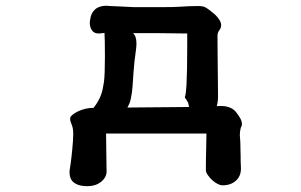

<svg xmlns="http://www.w3.org/2000/svg" viewBox="-20 -491 1040 663"><path d="M340.8 -377.4Q333.5 -377 324.2 -375.5Q321.8 -375.5 319.3 -375.5Q308.1 -375.5 300.3 -382.8Q296.4 -386.7 293.5 -393.6Q290 -401.9 290 -409.9Q290 -418 291.5 -423.8Q293.9 -445.3 308.1 -458.3Q322.3 -471.2 347.7 -471.2Q349.6 -471.2 359.9 -470.2Q376.5 -469.2 392.6 -468.8Q408.7 -468.3 423.1 -467.3Q437.5 -466.3 443.4 -466.3H539.1Q581.1 -466.3 601.1 -467.8Q635.7 -470.2 665 -470.2Q672.4 -470.2 683.1 -468.3Q694.3 -464.4 713.4 -448.2Q720.2 -442.9 725.8 -437.3Q731.4 -431.6 736.3 -424.3Q743.7 -413.6 743.7 -404.1Q743.7 -394.5 736.3 -384.8Q731 -377.9 731 -367.2Q731 -333 731.4 -306.6Q731.9 -280.3 731.9 -256.8Q731.9 -233.4 732.4 -210.4Q732.9 -187.5 732.9 -158.2Q732.9 -139.6 728.5 -124.5L744.1 -125Q764.6 -125 780.8 -116.2Q791 -110.4 798.3 -99.6Q800.3 -96.7 803 -93Q805.7 -89.4 806.6 -87.4Q809.6 -83.5 812 -77.6Q815.4 -70.3 815.4 -63Q815.4 -55.7 811.5 -50.3Q808.1 -36.6 808.1 -24.9Q808.1 -21 809.1 -11.2Q810.1 -1.5 810.1 10Q810.1 21.5 810.5 32.2Q811 43 811 49.8Q811 56.6 811 58.6Q811 60.5 811 62.7Q811 64.9 811 66.9Q811.5 71.3 811.5 75.7Q812 85 812 90.8Q812 117.7 794.2 133.3Q776.4 148.9 749 148.9Q740.7 148.9 730.5 143.6Q711.4 133.3 697.8 113.8Q690.9 104 690.9 96.7Q690.9 55.7 691.9 27.1Q692.9 -1.5 692.9 -29.8H346.2Q346.2 -17.6 346.7 2Q347.2 21.5 347.2 42.5Q347.2 63.5 347.7 80.1Q348.1 96.7 348.1 100.6Q348.1 121.6 328.6 137.2Q309.6 151.9 282.2 151.9Q247.6 151.9 231.4 136.2Q220.2 124.5 220.2 105Q220.2 101.1 220.2 98.6Q228 51.8 231.9 -3.9Q232.9 -17.6 232.9 -28.3Q232.9 -47.4 228 -59.6Q225.6 -65.4 223.9 -70.3Q222.2 -75.2 222.2 -79.3Q222.2 -83.5 222.7 -85Q223.1 -86.4 223.6 -87.4Q230 -96.7 248.5 -106Q272.9 -118.2 303.2 -118.7Q320.8 -141.1 329.1 -164.1Q335.4 -182.1 338.9 -207.5Q342.3 -232.9 342.3 -294.9Q342.3 -356.9 340.8 -377.4ZM439.5 -376.5Q451.2 -365.7 451.2 -341.3Q451.2 -331.5 449.7 -320.3Q442.9 -272 440.9 -239.7Q439 -207.5 437.7 -192.9Q436.5 -178.2 435.5 -171.4Q432.1 -147 426.8 -133.3Q423.8 -126.5 419.9 -119.6Q438 -119.6 465.1 -120.1Q492.2 -120.6 524.4 -120.6Q556.6 -120.6 584.7 -121.1Q612.8 -121.6 632.8 -121.6L629.9 -135.7Q626 -143.1 623.8 -146.2Q621.6 -149.4 618.2 -154.3L618.7 -156.7Q622.6 -169.9 624 -198.2Q626.5 -246.1 626.5 -325.7V-375.5H610.4Q593.8 -375.5 572.3 -376Q550.8 -376.5 527.8 -376.5H447.8Q443.4 -376.5 439.5 -376.5Z"/></svg>

Font: Bakudai
Style: Medium
Weight: 500
Version: Version 1.48